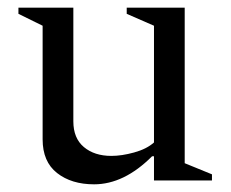

<svg xmlns="http://www.w3.org/2000/svg" viewBox="-20 -470 601 500"><path d="M225 10Q166 10 128.5 -19.5Q91 -49 91 -107V-403L28 -434V-450H171V-154Q171 -110 198.5 -87Q226 -64 270 -64Q297 -64 329.5 -73Q362 -82 381 -99V-403L310 -434V-450H461V-45L532 -16V0H381V-63H376Q303 10 225 10Z"/></svg>

Font: Spectral
Style: Regular
Weight: 400
Designer: Jean-Baptiste Levee
Foundry: Production Type
Version: Version 1.002